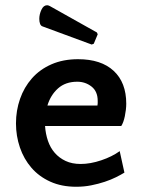

<svg xmlns="http://www.w3.org/2000/svg" viewBox="-20 -701 545 733"><path d="M278 -475Q366 -475 414 -430.5Q462 -386 462 -305Q462 -294 460.5 -281.5Q459 -269 456.5 -257Q454 -245 450.5 -235.5Q447 -226 443 -220H152Q154 -190 163 -163.5Q172 -137 189 -117.5Q206 -98 230.5 -86.5Q255 -75 288 -75Q325 -75 366.5 -89Q408 -103 437 -124L455 -42Q442 -34 423 -24.5Q404 -15 380 -7Q356 1 328.5 6.5Q301 12 271 12Q215 12 172 -7.5Q129 -27 100 -60.5Q71 -94 56 -138Q41 -182 41 -230Q41 -279 56.5 -323.5Q72 -368 102 -402Q132 -436 176.5 -455.5Q221 -475 278 -475ZM330 -531 143 -600Q136 -602 133 -610Q130 -618 130 -629Q130 -646 138 -663.5Q146 -681 160 -681Q164 -681 170 -678L350 -577L353 -570L338 -534ZM275 -389Q230 -389 201.5 -363.5Q173 -338 161 -298H352Q353 -303 353 -307Q353 -311 353 -316Q353 -352 329.5 -370.5Q306 -389 275 -389Z"/></svg>

Font: Quattrocento Sans
Style: Bold
Weight: 700
Designer: Pablo Impallari
Foundry: Pablo Impallari, Igino Marini, Brenda Gallo
Version: Version 2.000